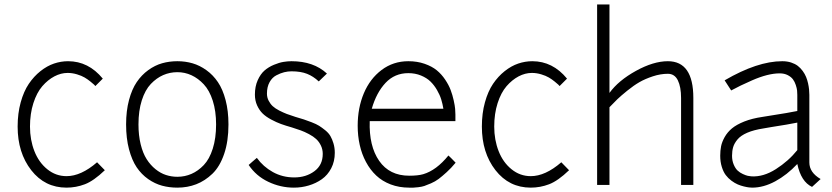

<svg xmlns="http://www.w3.org/2000/svg" viewBox="-20 -840 3780 872"><path d="M289.1 -562Q381.8 -562 446.8 -482.9L413.1 -449.2Q411.1 -451.7 407.2 -455.6Q403.3 -459.5 390.6 -469.7Q377.9 -480 364.3 -488Q350.6 -496.1 329.6 -502.4Q308.6 -508.8 287.1 -508.8Q256.8 -508.8 227.1 -493.2Q197.3 -477.5 172.1 -448.5Q147 -419.4 131.6 -371.6Q116.2 -323.7 116.2 -265.1Q116.2 -204.6 136.2 -153.6Q156.2 -102.5 194.8 -71.3Q233.4 -40 282.2 -40Q348.1 -40 420.9 -103Q428.7 -95.2 439.2 -84.2Q449.7 -73.2 456.1 -66.9Q405.8 -18.6 365.5 -3.2Q325.2 12.2 282.2 12.2Q183.6 12.2 121.8 -67.1Q60.1 -146.5 60.1 -265.1Q60.1 -325.2 74 -375.2Q87.9 -425.3 110.8 -459.2Q133.8 -493.2 163.6 -516.8Q193.4 -540.5 225.1 -551.3Q256.8 -562 289.1 -562Z M552.7 -274.9Q552.7 -336.4 565.9 -385.7Q579.1 -435.1 601.1 -467.3Q623 -499.5 653.3 -521.5Q683.6 -543.5 716.3 -552.7Q749 -562 785.6 -562Q821.8 -562 854.5 -552.5Q887.2 -543 917.5 -521.2Q947.8 -499.5 969.7 -467Q991.7 -434.6 1004.6 -385.3Q1017.6 -335.9 1017.6 -274.9Q1017.6 -198.2 998 -140.9Q978.5 -83.5 944.8 -51Q911.1 -18.6 871.3 -3.2Q831.5 12.2 785.6 12.2Q749 12.2 716.3 3.4Q683.6 -5.4 653.1 -26.6Q622.6 -47.9 600.8 -80.1Q579.1 -112.3 565.9 -162.1Q552.7 -211.9 552.7 -274.9ZM961.4 -274.9Q961.4 -335.4 946.3 -382.6Q931.2 -429.7 905.5 -457Q879.9 -484.4 849.6 -498.3Q819.3 -512.2 785.6 -512.2Q751.5 -512.2 721.2 -499Q690.9 -485.8 665 -458.7Q639.2 -431.6 624 -384.3Q608.9 -336.9 608.9 -274.9Q608.9 -225.1 618.9 -184.6Q628.9 -144 646 -117.2Q663.1 -90.3 686 -71.8Q709 -53.2 733.9 -45.2Q758.8 -37.1 785.6 -37.1Q819.3 -37.1 849.6 -50.3Q879.9 -63.5 905.5 -90.3Q931.2 -117.2 946.3 -164.8Q961.4 -212.4 961.4 -274.9Z M1192.4 -415Q1192.4 -397.5 1200 -382.8Q1207.5 -368.2 1218.5 -357.9Q1229.5 -347.7 1248 -338.1Q1266.6 -328.6 1282.5 -322.5Q1298.3 -316.4 1321.8 -309.1Q1346.7 -301.8 1359.9 -297.6Q1373 -293.5 1395 -284.9Q1417 -276.4 1429.4 -268.6Q1441.9 -260.7 1457.3 -248.3Q1472.7 -235.8 1480.7 -221.9Q1488.8 -208 1494.6 -188.5Q1500.5 -168.9 1500.5 -146Q1500.5 -106.9 1484.4 -75.9Q1468.3 -44.9 1441.7 -26.1Q1415 -7.3 1382.3 2.4Q1349.6 12.2 1314.5 12.2Q1254.4 12.2 1198.7 -14.2Q1143.1 -40.5 1109.4 -90.8Q1112.8 -93.8 1126 -105.5Q1139.2 -117.2 1146.5 -123Q1175.3 -83 1219.2 -58.6Q1263.2 -34.2 1316.4 -34.2Q1369.6 -34.2 1407.7 -62.3Q1445.8 -90.3 1445.8 -141.1Q1445.8 -161.6 1437.3 -179.2Q1428.7 -196.8 1416 -208.5Q1403.3 -220.2 1383.1 -231Q1362.8 -241.7 1345.9 -247.8Q1329.1 -253.9 1305.7 -261.2Q1276.4 -269.5 1256.1 -276.9Q1235.8 -284.2 1211.7 -297.1Q1187.5 -310.1 1172.6 -324.7Q1157.7 -339.4 1147.7 -361.3Q1137.7 -383.3 1137.7 -410.2Q1137.7 -447.3 1150.4 -475.6Q1163.1 -503.9 1181.4 -519.8Q1199.7 -535.6 1223.9 -545.7Q1248 -555.7 1267.1 -558.8Q1286.1 -562 1303.7 -562Q1404.3 -562 1464.8 -505.9L1427.7 -470.2Q1403.3 -493.2 1374.8 -504.6Q1346.2 -516.1 1303.7 -516.1Q1287.6 -516.1 1270.8 -512Q1253.9 -507.8 1235.1 -498Q1216.3 -488.3 1204.3 -466.8Q1192.4 -445.3 1192.4 -415Z M1604.5 -269Q1604.5 -349.6 1632.3 -416Q1660.2 -482.4 1713.1 -522.2Q1766.1 -562 1834.5 -562Q1875 -562 1908.4 -550.3Q1941.9 -538.6 1963.6 -520.8Q1985.4 -502.9 2001.7 -478.5Q2018.1 -454.1 2026.6 -431.4Q2035.2 -408.7 2040.5 -384.3Q2045.9 -359.9 2047.1 -345.5Q2048.3 -331.1 2048.3 -319.8V-290H1659.2Q1655.3 -176.8 1702.1 -109.4Q1749 -42 1838.4 -42Q1878.4 -42 1901.9 -48.8Q1961.9 -66.4 2016.6 -133.8Q2022.5 -128.4 2028.6 -122.3Q2034.7 -116.2 2040.8 -109.9Q2046.9 -103.5 2049.3 -101.1Q2029.3 -76.7 2008.5 -57.9Q1987.8 -39.1 1972.2 -27.3Q1956.5 -15.6 1937.3 -7.3Q1918 1 1907.2 4.6Q1896.5 8.3 1879.4 10.3Q1862.3 12.2 1857.4 12.2Q1852.5 12.2 1838.4 12.2Q1793 12.2 1754.4 -2.4Q1715.8 -17.1 1688.5 -43Q1661.1 -68.8 1642.1 -104.5Q1623 -140.1 1613.8 -181.6Q1604.5 -223.1 1604.5 -269ZM1834.5 -507.8Q1772.5 -507.8 1731 -463.6Q1689.5 -419.4 1668.5 -346.2H1993.7Q1990.2 -367.7 1983.9 -388.4Q1977.5 -409.2 1964.6 -431.4Q1951.7 -453.6 1934.8 -470Q1918 -486.3 1891.8 -497.1Q1865.7 -507.8 1834.5 -507.8Z M2397.5 -562Q2490.2 -562 2555.2 -482.9L2521.5 -449.2Q2519.5 -451.7 2515.6 -455.6Q2511.7 -459.5 2499 -469.7Q2486.3 -480 2472.7 -488Q2459 -496.1 2438 -502.4Q2417 -508.8 2395.5 -508.8Q2365.2 -508.8 2335.4 -493.2Q2305.7 -477.5 2280.5 -448.5Q2255.4 -419.4 2240 -371.6Q2224.6 -323.7 2224.6 -265.1Q2224.6 -204.6 2244.6 -153.6Q2264.6 -102.5 2303.2 -71.3Q2341.8 -40 2390.6 -40Q2456.5 -40 2529.3 -103Q2537.1 -95.2 2547.6 -84.2Q2558.1 -73.2 2564.5 -66.9Q2514.2 -18.6 2473.9 -3.2Q2433.6 12.2 2390.6 12.2Q2292 12.2 2230.2 -67.1Q2168.5 -146.5 2168.5 -265.1Q2168.5 -325.2 2182.4 -375.2Q2196.3 -425.3 2219.2 -459.2Q2242.2 -493.2 2272 -516.8Q2301.8 -540.5 2333.5 -551.3Q2365.2 -562 2397.5 -562Z M2748 0H2691.9V-819.8H2748V-418Q2788.6 -474.1 2868.2 -518.1Q2947.8 -562 3013.2 -562Q3128.9 -562 3128.9 -395V0H3073.2V-395Q3073.2 -445.3 3058.6 -475.1Q3043.9 -504.9 3013.2 -504.9Q2980 -504.9 2945.1 -493.4Q2910.2 -481.9 2884.3 -467Q2858.4 -452.1 2828.6 -428Q2798.8 -403.8 2783.9 -389.4Q2769 -375 2748 -353Z M3521 -506.8Q3494.6 -506.8 3462.9 -498.8Q3431.2 -490.7 3395.3 -474.9Q3359.4 -459 3344 -451.4Q3328.6 -443.8 3300.8 -429.2L3271 -475.1Q3419.9 -562 3532.7 -562Q3554.7 -562 3572.8 -556.2Q3590.8 -550.3 3603.3 -540.8Q3615.7 -531.2 3625.5 -517.8Q3635.3 -504.4 3640.9 -490.7Q3646.5 -477.1 3649.9 -461.7Q3653.3 -446.3 3654.5 -433.8Q3655.8 -421.4 3655.8 -409.2V-102.1Q3655.8 -56.6 3707 -26.9Q3699.2 -20 3687.3 -8.8Q3675.3 2.4 3668 8.8Q3618.2 -14.6 3601.1 -95.2Q3554.2 -45.4 3501 -16.6Q3447.8 12.2 3396 12.2Q3390.1 12.2 3381.6 11.2Q3373 10.3 3358.6 6.8Q3344.2 3.4 3330.6 -2.4Q3316.9 -8.3 3302 -19.3Q3287.1 -30.3 3276.1 -44.9Q3265.1 -59.6 3258.1 -82.3Q3251 -105 3251 -132.8Q3251 -155.8 3254.9 -175.5Q3258.8 -195.3 3271.2 -217.5Q3283.7 -239.7 3304.2 -256.8Q3324.7 -273.9 3360.1 -288.1Q3395.5 -302.2 3442.9 -309.1Q3579.6 -330.6 3601.1 -335.9V-409.2Q3601.1 -418.9 3600.1 -429Q3599.1 -439 3594.2 -453.9Q3589.4 -468.8 3581.3 -479.7Q3573.2 -490.7 3557.6 -498.8Q3542 -506.8 3521 -506.8ZM3271 -475.1ZM3392.1 -39.1Q3446.8 -35.6 3503.9 -72Q3561 -108.4 3601.1 -158.2V-283.2Q3561 -274.9 3484.9 -263.2L3447.8 -256.8Q3403.3 -250 3373.5 -237.1Q3343.8 -224.1 3329.3 -206.5Q3314.9 -189 3309.8 -171.9Q3304.7 -154.8 3304.7 -132.8Q3304.7 -110.4 3312.3 -92.5Q3319.8 -74.7 3330.1 -65.2Q3340.3 -55.7 3353.8 -49.6Q3367.2 -43.5 3376 -41.5Q3384.8 -39.6 3392.1 -39.1Z"/></svg>

Font: Junction Light
Style: Regular
Weight: 300
Designer: Caroline Hadilaksono
Foundry: Caroline Hadilaksono
Version: Version 1.002